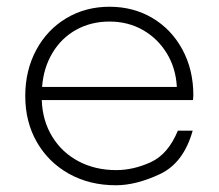

<svg xmlns="http://www.w3.org/2000/svg" viewBox="-20 -546 649 570"><path d="M553 -249H104Q106 -188 135 -140.5Q164 -93 213.5 -67Q263 -41 325 -41Q376 -41 427.5 -64.5Q479 -88 508 -158H552Q525 -62 454.5 -29Q384 4 324 4Q246 4 185 -30Q124 -64 89.5 -124Q55 -184 55 -261Q55 -337 87.5 -397.5Q120 -458 177 -492Q234 -526 305 -526Q376 -526 432.5 -492.5Q489 -459 521.5 -399Q554 -339 554 -263ZM305 -482Q250 -482 206 -457.5Q162 -433 135.5 -388.5Q109 -344 105 -288H505Q502 -344 475 -388Q448 -432 404 -457Q360 -482 305 -482Z"/></svg>

Font: Hilab Light
Style: Regular
Weight: 300
Designer: Cristianderson Lima
Foundry: Cristianderson
Version: Version 1.0